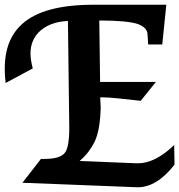

<svg xmlns="http://www.w3.org/2000/svg" viewBox="-20 -772 756 810"><path d="M74.7 -1 152.8 -101.6H167.5Q202.1 -101.6 223.4 -108.4Q244.6 -115.2 254.4 -128.4Q264.2 -141.1 268.8 -173.1Q273.4 -205.1 272 -255.9L266.6 -683.6Q225.6 -681.6 194.6 -669.2Q163.6 -656.7 141.6 -634.3Q96.2 -585.4 113.3 -504.4L118.2 -483.4L3.9 -421.9Q-6.3 -505.9 10.7 -567.9Q27.8 -629.9 73.5 -670.9Q119.1 -711.9 194.1 -731.9Q269 -752 374.5 -752H681.6L664.6 -584.5H605Q604 -603 603.3 -614.7Q602.5 -626.5 601.6 -634.3Q595.2 -659.2 559.1 -671.4Q537.1 -678.2 497.6 -681.9Q458 -685.5 400.4 -685.5H398.9L402.3 -426.3H637.7L573.7 -346.7Q513.7 -353.5 474.1 -357.4Q434.6 -361.3 414.1 -361.3H402.8L404.8 -319.3Q403.8 -274.4 397.9 -238.5Q392.1 -202.6 379.9 -175.3Q369.6 -154.3 354.5 -133.8Q339.4 -113.3 315.9 -92.8L510.3 -85Q521.5 -85 535.9 -84Q550.3 -83 561 -83Q634.8 -83 714.8 -160.2L716.3 -77.6Q642.1 18.1 560.5 18.1L536.6 17.1Z"/></svg>

Font: IranNastaliq
Style: Regular
Weight: 400
Designer: Hossein Zahedi
Version: Version 1.5